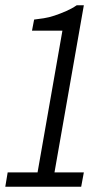

<svg xmlns="http://www.w3.org/2000/svg" viewBox="-39 -706 397 726"><path d="M-19 0 -10 -54H103L197 -590H82L90 -632Q107 -634 126.5 -637Q146 -640 167 -647Q188 -654 210 -663.5Q232 -673 251 -686H278L167 -54H278L268 0Z"/></svg>

Font: Archivo ExtraCondensed Light
Style: Italic
Weight: 300
Width: 2
Italic angle: -10°
Designer: Hector Gatti
Foundry: Omnibus-Type
Version: Version 2.001